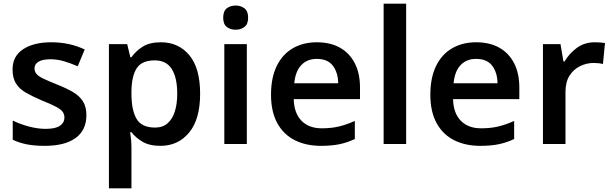

<svg xmlns="http://www.w3.org/2000/svg" viewBox="-20 -780 3316 1040"><path d="M448 -156Q448 -75 389.5 -32.5Q331 10 223 10Q167 10 126 2Q85 -6 49 -23V-127Q87 -108 135.5 -95Q184 -82 227 -82Q281 -82 305 -99Q329 -116 329 -143Q329 -160 320 -173.5Q311 -187 284 -201.5Q257 -216 204 -237Q153 -259 118 -279.5Q83 -300 65.5 -329.5Q48 -359 48 -404Q48 -476 105.5 -513.5Q163 -551 257 -551Q307 -551 351.5 -541.5Q396 -532 439 -512L401 -421Q364 -437 327.5 -448Q291 -459 253 -459Q211 -459 189 -446Q167 -433 167 -410Q167 -392 177.5 -379.5Q188 -367 215 -354Q242 -341 292 -321Q340 -302 375 -281.5Q410 -261 429 -231.5Q448 -202 448 -156Z M852 -551Q947 -551 1005.5 -481Q1064 -411 1064 -272Q1064 -134 1004.5 -62Q945 10 849 10Q789 10 751.5 -12.5Q714 -35 692 -64H685Q688 -46 690 -23Q692 0 692 20V240H570V-541H669L686 -470H692Q715 -503 752.5 -527Q790 -551 852 -551ZM818 -453Q750 -453 722 -412.5Q694 -372 692 -289V-272Q692 -184 719.5 -136.5Q747 -89 820 -89Q861 -89 887.5 -112Q914 -135 927 -176Q940 -217 940 -273Q940 -359 910.5 -406Q881 -453 818 -453Z M1317 -541V0H1195V-541ZM1257 -750Q1284 -750 1304 -735Q1324 -720 1324 -684Q1324 -649 1304 -634Q1284 -619 1257 -619Q1228 -619 1208.5 -634Q1189 -649 1189 -684Q1189 -720 1208.5 -735Q1228 -750 1257 -750Z M1696 -551Q1769 -551 1821 -522Q1873 -493 1901.5 -438Q1930 -383 1930 -306V-243H1571Q1573 -167 1613 -126Q1653 -85 1723 -85Q1775 -85 1816.5 -95Q1858 -105 1902 -125V-27Q1862 -8 1819.5 1Q1777 10 1718 10Q1638 10 1577 -20.5Q1516 -51 1482 -113Q1448 -175 1448 -267Q1448 -359 1479 -422.5Q1510 -486 1566 -518.5Q1622 -551 1696 -551ZM1696 -461Q1644 -461 1612 -427.5Q1580 -394 1574 -329H1812Q1811 -387 1783 -424Q1755 -461 1696 -461Z M2180 0H2058V-760H2180Z M2559 -551Q2632 -551 2684 -522Q2736 -493 2764.5 -438Q2793 -383 2793 -306V-243H2434Q2436 -167 2476 -126Q2516 -85 2586 -85Q2638 -85 2679.5 -95Q2721 -105 2765 -125V-27Q2725 -8 2682.5 1Q2640 10 2581 10Q2501 10 2440 -20.5Q2379 -51 2345 -113Q2311 -175 2311 -267Q2311 -359 2342 -422.5Q2373 -486 2429 -518.5Q2485 -551 2559 -551ZM2559 -461Q2507 -461 2475 -427.5Q2443 -394 2437 -329H2675Q2674 -387 2646 -424Q2618 -461 2559 -461Z M3201 -551Q3214 -551 3230 -550Q3246 -549 3257 -547L3246 -433Q3237 -436 3222.5 -437.5Q3208 -439 3196 -439Q3157 -439 3121.5 -421.5Q3086 -404 3064.5 -369.5Q3043 -335 3043 -282V0H2921V-541H3016L3032 -447H3038Q3063 -490 3104.5 -520.5Q3146 -551 3201 -551Z"/></svg>

Font: Noto Sans Sundanese SemiBold
Style: Regular
Weight: 600
Version: Version 2.003